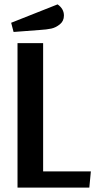

<svg xmlns="http://www.w3.org/2000/svg" viewBox="-20 -857 440 877"><path d="M243 -837Q272 -817 272 -786Q272 -761 253.5 -746Q235 -731 214.5 -726.5Q194 -722 161 -720L42 -711L31 -753ZM177 -660V-74H395L388 0H60V-660Z"/></svg>

Font: Sansita
Style: Regular
Weight: 400
Designer: Pablo Cosgaya
Foundry: Omnibus-Type
Version: Version 1.006;hotconv 1.0.109;makeotfexe 2.5.65596